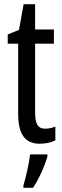

<svg xmlns="http://www.w3.org/2000/svg" viewBox="-20 -678 299 919"><path d="M197 -62C158 -62 148 -89 148 -143V-469H238V-537H148V-658H93L71 -535L17 -513V-469H67V-133C67 -37 99 10 170 10C200 10 224 4 245 -6V-72C229 -66 213 -62 197 -62ZM207 61H124C120 101 103 174 92 210V221H138C165 181 193 120 207 71Z"/></svg>

Font: Noto Sans UI Condensed
Style: Regular
Weight: 400
Width: 3
Designer: Monotype Design Team
Foundry: Monotype Imaging Inc.
Version: Version 1.901